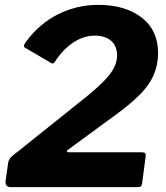

<svg xmlns="http://www.w3.org/2000/svg" viewBox="-20 -772 684 792"><path d="M65 -156C43 -139 29 -128 24 -122C19 -116 15 -109 14 -102L3 -26C3 -24 3 -23 3 -21C3 -7 10 0 26 0H547C560 0 563 -3 566 -14L581 -128C581 -129 581 -131 581 -132C581 -140 576 -144 564 -144H262C254 -144 254 -151 263 -156L458 -299C498 -328 530 -355 555 -380C604 -428 632 -483 632 -554C632 -615 610 -664 565 -699C520 -734 460 -752 385 -752C269 -752 160 -699 89 -602C82 -593 79 -587 79 -582C79 -579 80 -577 82 -576L191 -512C193 -511 195 -510 197 -510C200 -510 203 -512 205 -515C250 -586 311 -625 370 -625C429 -625 463 -595 463 -543C463 -523 457 -503 445 -483C421 -443 371 -399 275 -324Z"/></svg>

Font: Libre Franklin
Style: Bold Italic
Weight: 700
Italic angle: -8°
Designer: Pablo Impallari, Rodrigo Fuenzalida
Foundry: Impallari Type
Version: Version 1.002; ttfautohint (v1.5)